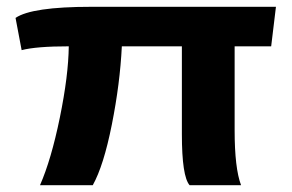

<svg xmlns="http://www.w3.org/2000/svg" viewBox="-20 -547 861 567"><path d="M98.1 0Q131.3 -75.7 156.7 -199.7Q182.1 -323.7 183.1 -410.2Q86.9 -410.2 43.9 -398.9L25.9 -494.1Q73.7 -526.9 249 -526.9H794.9L780.8 -410.2H672.9V-162.1Q672.9 -50.3 691.9 0H540Q517.1 -25.9 517.1 -150.9V-410.2H339.8Q334.5 -300.8 310.3 -179.2Q286.1 -57.6 253.9 0Z"/></svg>

Font: Archivo Expanded
Style: Bold
Weight: 700
Width: 7
Designer: Hector Gatti
Foundry: Omnibus-Type
Version: Version 2.001